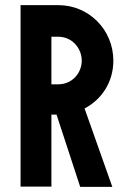

<svg xmlns="http://www.w3.org/2000/svg" viewBox="-20 -726 492 747"><path d="M60 0H180V-280H200L292 1H417L309 -304C376 -339 421 -407 421 -490C421 -610 326 -706 207 -706H60ZM180 -398V-583H207C260 -583 298 -539 298 -490C298 -441 260 -398 207 -398Z"/></svg>

Font: Lineal
Style: Bold
Weight: 700
Designer: Created by Frank Adebiaye with contributions from Anton Moglia & Ariel Martín Pérez
Created by Frank ADEBIAYE with FontF
Foundry: Velvetyne Type Foundry
Version: Version 2.000;Glyphs 3.2 (3227)